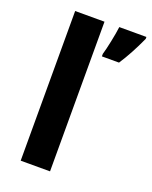

<svg xmlns="http://www.w3.org/2000/svg" viewBox="-142 -838 725 916"><g transform="rotate(20 220.0 -380.0)"><path d="M272 -612.8Q279.3 -636.7 288.8 -682.6Q298.3 -728.5 302.2 -759.8H439.9V-750Q400.9 -664.1 358.9 -600.1H272ZM227.1 0H78.1V-759.8H227.1Z"/></g></svg>

Font: Zoram GWebM
Style: Bold
Weight: 700
Foundry: Ascender Corporation
Version: Version 1.000